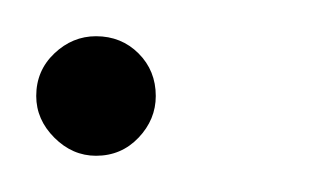

<svg xmlns="http://www.w3.org/2000/svg" viewBox="-25 -81 180 106"><path d="M28 5Q15 5 5 -5Q-5 -15 -5 -28Q-5 -42 5 -51.5Q15 -61 28 -61Q42 -61 51.5 -51.5Q61 -42 61 -28Q61 -15 51.5 -5Q42 5 28 5Z"/></svg>

Font: DM Sans 17pt Thin
Style: Italic
Weight: 250
Italic angle: -10°
Version: Version 4.004;gftools[0.9.30]